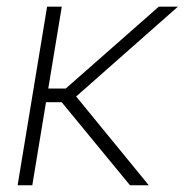

<svg xmlns="http://www.w3.org/2000/svg" viewBox="-20 -549 547 569"><path d="M163.1 -529.3 75.7 0H32.2L119.6 -529.3ZM507.3 -529.3 186.5 -246.1H95.2L102.1 -286.6H174.8L450.7 -529.3ZM365.2 0 157.2 -252.9 192.4 -279.3 420.9 0Z"/></svg>

Font: Inter 24pt ExtraLight
Style: Italic
Weight: 250
Italic angle: -9.3988°
Version: Version 4.001;git-66647c0bb